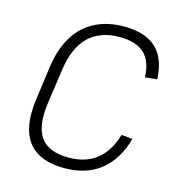

<svg xmlns="http://www.w3.org/2000/svg" viewBox="-106 -800 837 900"><g transform="rotate(15 312.5 -350.0)"><path d="M286 7Q205 7 153.5 -24Q102 -55 83 -117Q64 -179 76 -269L99 -437Q112 -525 149 -585Q186 -645 246.5 -676Q307 -707 387 -707Q490 -707 543 -657.5Q596 -608 600 -508L542 -502Q539 -580 499 -617Q459 -654 380 -654Q285 -654 229.5 -600.5Q174 -547 158 -437L134 -269Q118 -155 156.5 -100.5Q195 -46 293 -46Q375 -46 428 -87.5Q481 -129 506 -213L560 -208Q530 -102 461 -47.5Q392 7 286 7Z"/></g></svg>

Font: Pathway Extreme 8pt Thin 12pt
Style: Italic
Weight: 100
Italic angle: -8°
Version: Version 1.001;gftools[0.9.26]